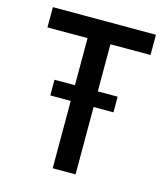

<svg xmlns="http://www.w3.org/2000/svg" viewBox="-112 -838 810 925"><g transform="rotate(15 293.5 -375.0)"><path d="M551 -649H351V-414H450V-336H351V0H237V-336H135V-414H237V-649H37V-750H551Z"/></g></svg>

Font: Orkney Medium
Style: Regular
Weight: 500
Designer: Samuel Oakes and Alfredo Marco Pradil
Foundry: Alfredo Marco Pradil
Version: 1.0; ttfautohint (v1.5)